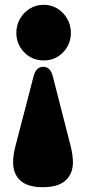

<svg xmlns="http://www.w3.org/2000/svg" viewBox="-20 -609 356 799"><path d="M158.5 170Q94.5 170 64.5 142Q34.5 114 34.5 66.5Q34.5 35.5 45 -4L119.5 -290.5Q129.5 -331 160 -331Q190 -331 200 -290.5L273.5 -3Q283.5 36 283.5 66.5Q283.5 114 252.8 142Q222 170 158.5 170ZM162 -589Q194 -589 219.5 -573Q245 -557 260 -530.5Q275 -504 275 -472.5Q275 -425 242.5 -391.2Q210 -357.5 162 -357.5Q113.5 -357.5 80.8 -391.2Q48 -425 48 -472.5Q48 -504 63 -530.5Q78 -557 103.8 -573Q129.5 -589 162 -589Z"/></svg>

Font: Fraunces 72pt S050 Black
Style: Regular
Weight: 900
Version: Version 1.000; ttfautohint (v1.8.3)